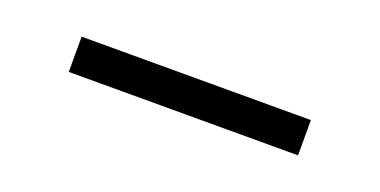

<svg xmlns="http://www.w3.org/2000/svg" viewBox="-20 -372 526 266"><g transform="rotate(20 243.0 -239.0)"><path d="M412 -265V-213H74V-265Z"/></g></svg>

Font: Quattrocento Sans
Style: Regular
Weight: 400
Designer: Pablo Impallari
Foundry: Pablo Impallari, Igino Marini, Brenda Gallo
Version: Version 2.000